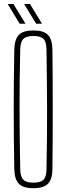

<svg xmlns="http://www.w3.org/2000/svg" viewBox="-20 -962 342 987"><path d="M151.5 5.5Q99 5.5 76.8 -17.5Q54.5 -40.5 53.5 -93.5Q52 -175 51.2 -250.5Q50.5 -326 50.5 -399.8Q50.5 -473.5 51.2 -548.8Q52 -624 53.5 -705.5Q54.5 -759.5 76.8 -782.5Q99 -805.5 151.5 -805.5Q204 -805.5 226.5 -782.5Q249 -759.5 249.5 -705.5Q250.5 -624 250.8 -548.5Q251 -473 251 -399.5Q251 -326 250.8 -250.5Q250.5 -175 249.5 -93.5Q249 -40.5 226.5 -17.5Q204 5.5 151.5 5.5ZM151.5 -23Q188.5 -23 203.5 -38Q218.5 -53 219 -91.5Q221 -174.5 221.5 -251.5Q222 -328.5 222 -403Q222 -477.5 221 -552.8Q220 -628 219 -708Q218.5 -747 203.5 -762Q188.5 -777 151.5 -777Q115 -777 100 -762Q85 -747 84 -708Q82 -628 81.2 -552.8Q80.5 -477.5 80.5 -403Q80.5 -328.5 81.5 -251.5Q82.5 -174.5 84 -91.5Q85 -53 100 -38Q115 -23 151.5 -23ZM166 -840 104 -941.5H134L196 -840ZM81 -840 19.5 -941.5H49L111 -840Z"/></svg>

Font: Big Shoulders Display Thin ExtraLight
Style: Regular
Weight: 250
Version: Version 2.002